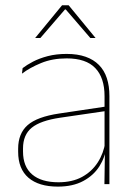

<svg xmlns="http://www.w3.org/2000/svg" viewBox="-20 -700 509 730"><path d="M377 0 379 -128 377.5 -131.5V-292V-334.5Q377.5 -404.5 342.2 -441.2Q307 -478 233.5 -478Q179 -478 136 -460.2Q93 -442.5 63.5 -420L66 -441Q81.5 -453 105.2 -465.5Q129 -478 161.2 -486.5Q193.5 -495 233.5 -495Q275 -495 305.5 -484.2Q336 -473.5 356.2 -453Q376.5 -432.5 386.2 -402.8Q396 -373 396 -335V0ZM200 9.5Q127.5 9.5 88.2 -24.2Q49 -58 49 -123V-134.5Q49 -192.5 85 -224.2Q121 -256 205.5 -268.5L386.5 -295.5L387 -278.5L209 -252.5Q134 -241.5 100.8 -214.5Q67.5 -187.5 67.5 -135.5V-124Q67.5 -66.5 102.2 -36.8Q137 -7 202.5 -7Q254.5 -7 291.8 -27.2Q329 -47.5 351.5 -82.2Q374 -117 380.5 -160.5L390 -142H384Q380 -102.5 358 -67.8Q336 -33 296.5 -11.8Q257 9.5 200 9.5ZM216 -680H241L343 -556V-555.5H323.5L230 -664H227L133.5 -555.5H114V-556Z"/></svg>

Font: Anek Bangla Medium Thin
Style: Regular
Weight: 250
Version: Version 1.003